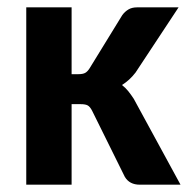

<svg xmlns="http://www.w3.org/2000/svg" viewBox="-20 -505 520 525"><path d="M175.8 -484.9V-302.2H194.8Q206.5 -302.2 212.9 -305.7Q219.2 -309.1 225.1 -318.4L314.5 -463.9Q321.8 -473.6 331.3 -479.2Q340.8 -484.9 355 -484.9H468.3L350.6 -306.6Q342.3 -295.9 333.3 -287.6Q324.2 -279.3 313.5 -272.5Q323.2 -265.1 330.8 -255.6Q338.4 -246.1 345.7 -234.9L473.6 0H362.3Q334 0 321.3 -21.5L231.9 -202.1Q226.1 -213.4 219.7 -216.8Q213.4 -220.2 200.7 -220.2H175.8V0H51.8V-484.9Z"/></svg>

Font: Carlito
Style: Bold
Weight: 700
Designer: Lukasz Dziedzic
Foundry: tyPoland Lukasz Dziedzic
Version: Version 1.104